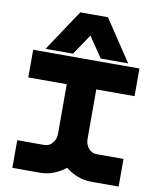

<svg xmlns="http://www.w3.org/2000/svg" viewBox="-101 -1042 932 1121"><g transform="rotate(10 365.0 -481.5)"><path d="M50 -164H211Q239 -164 258.5 -187Q278 -210 278 -242V-536H50V-700H680V-536H453V-242Q453 -210 472.5 -187Q492 -164 520 -164H680V0H520Q475 0 436 -15Q397 -30 365 -56Q333 -30 294.5 -15Q256 0 211 0H50ZM120 -718 283 -963H447L610 -718H447L365 -840L283 -718Z"/></g></svg>

Font: Aoudax Cyrillic
Style: Regular
Weight: 400
Designer: William Zhang
Foundry: William Zhang
Version: Version 1.00 June 4, 2021, initial release